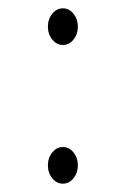

<svg xmlns="http://www.w3.org/2000/svg" viewBox="-20 -429 290 461"><path d="M131 -321Q116 -321 105.5 -334Q95 -347 95 -365Q95 -383 105.5 -396Q116 -409 131 -409Q146 -409 156.5 -396Q167 -383 167 -365Q167 -347 156.5 -334Q146 -321 131 -321ZM131 12Q116 12 105.5 -1Q95 -14 95 -32Q95 -50 105.5 -63Q116 -76 131 -76Q146 -76 156.5 -63Q167 -50 167 -32Q167 -14 156.5 -1Q146 12 131 12Z"/></svg>

Font: Inconsolata UltraCondensed
Style: Regular
Weight: 400
Width: 1
Monospace: yes
Designer: Raph Levien, Cyreal, Brenton Simpson
Foundry: Raph Levien, Cyreal, Google
Version: Version 3.001; ttfautohint (v1.8.2.53-6de2)